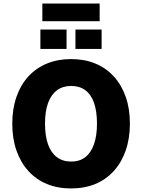

<svg xmlns="http://www.w3.org/2000/svg" viewBox="-20 -1048 799 1079"><path d="M379 11Q304 11 243.5 -14Q183 -39 139.5 -87Q96 -135 72.5 -202Q49 -269 49 -353Q49 -436 72.5 -503.5Q96 -571 139.5 -618.5Q183 -666 244 -691Q305 -716 379 -716Q455 -716 515.5 -691Q576 -666 619.5 -618.5Q663 -571 686.5 -504Q710 -437 710 -354Q710 -270 686.5 -202.5Q663 -135 619.5 -87Q576 -39 515.5 -14Q455 11 379 11ZM380 -140Q427 -140 459 -164.5Q491 -189 508 -237Q525 -285 525 -353Q525 -422 508.5 -469.5Q492 -517 459.5 -541Q427 -565 380 -565Q333 -565 300 -540.5Q267 -516 250 -469Q233 -422 233 -353Q233 -284 250 -236.5Q267 -189 300 -164.5Q333 -140 380 -140ZM218 -929V-1028H540V-929ZM207 -773V-882H354V-773ZM404 -773V-882H551V-773Z"/></svg>

Font: Nunito Sans 10pt SemiCondensed Black
Style: Regular
Weight: 900
Width: 4
Designer: Vernon Adams
Foundry: Vernon Adams
Version: Version 3.101;gftools[0.9.27]